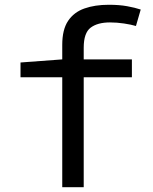

<svg xmlns="http://www.w3.org/2000/svg" viewBox="-20 -785 640 805"><path d="M241 0V-461H66V-523L241 -536V-597Q241 -661 265.5 -697.5Q290 -734 334 -749.5Q378 -765 436 -765Q480 -765 513 -759Q546 -753 570 -745L550 -676Q530 -682 500 -686.5Q470 -691 441 -691Q389 -691 360 -669Q331 -647 331 -585V-536H533V-461H331V0Z"/></svg>

Font: Noto Sans Mono
Style: Regular
Weight: 400
Designer: Monotype Design Team
Foundry: Monotype Imaging Inc.
Version: Version 2.014